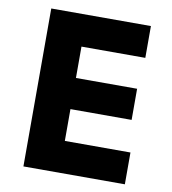

<svg xmlns="http://www.w3.org/2000/svg" viewBox="-80 -780 761 850"><g transform="rotate(10 300.0 -355.0)"><path d="M82 0V-710H530V-567H243V-426H518V-286H243V-143H538V0Z"/></g></svg>

Font: Geist Mono ExtraBold
Style: Regular
Weight: 800
Monospace: yes
Designer: Basement.studio, Andrés Briganti, Mateo Zaragoza
Foundry: Basement.studio, Vercel, Andrés Briganti, Guido Ferreyra, Mateo Zaragoza
Version: Version 1.500; ttfautohint (v1.8.4.7-5d5b)